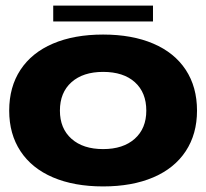

<svg xmlns="http://www.w3.org/2000/svg" viewBox="-20 -656 740 689"><path d="M687 -259Q687 -175 646.5 -113.5Q606 -52 530 -19.5Q454 13 350 13Q246 13 170 -19.5Q94 -52 53.5 -113.5Q13 -175 13 -259Q13 -344 53.5 -405.5Q94 -467 170 -499.5Q246 -532 350 -532Q454 -532 530 -499.5Q606 -467 646.5 -405.5Q687 -344 687 -259ZM350 -121Q422 -121 463.5 -158Q505 -195 505 -259Q505 -324 464 -361Q423 -398 350 -398Q278 -398 236.5 -361Q195 -324 195 -259Q195 -195 236.5 -158Q278 -121 350 -121ZM529 -579H171V-636H529Z"/></svg>

Font: Non Bureau Extended
Style: Bold
Weight: 700
Width: 7
Designer: Jona Saucedo
Foundry: Non Foundry
Version: Version 1.000; ttfautohint (v1.8.4)